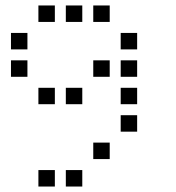

<svg xmlns="http://www.w3.org/2000/svg" viewBox="-20 -700 640 700"><path d="M121 -680Q120 -680 120 -680Q120 -680 120 -679V-621Q120 -620 120 -620Q120 -620 121 -620H179Q180 -620 180 -620Q180 -620 180 -621V-679Q180 -680 180 -680Q180 -680 179 -680ZM221 -680Q220 -680 220 -680Q220 -680 220 -679V-621Q220 -620 220 -620Q220 -620 221 -620H279Q280 -620 280 -620Q280 -620 280 -621V-679Q280 -680 280 -680Q280 -680 279 -680ZM321 -680Q320 -680 320 -680Q320 -680 320 -679V-621Q320 -620 320 -620Q320 -620 321 -620H379Q380 -620 380 -620Q380 -620 380 -621V-679Q380 -680 380 -680Q380 -680 379 -680ZM21 -580Q20 -580 20 -580Q20 -580 20 -579V-521Q20 -520 20 -520Q20 -520 21 -520H79Q80 -520 80 -520Q80 -520 80 -521V-579Q80 -580 80 -580Q80 -580 79 -580ZM421 -580Q420 -580 420 -580Q420 -580 420 -579V-521Q420 -520 420 -520Q420 -520 421 -520H479Q480 -520 480 -520Q480 -520 480 -521V-579Q480 -580 480 -580Q480 -580 479 -580ZM21 -480Q20 -480 20 -480Q20 -480 20 -479V-421Q20 -420 20 -420Q20 -420 21 -420H79Q80 -420 80 -420Q80 -420 80 -421V-479Q80 -480 80 -480Q80 -480 79 -480ZM321 -480Q320 -480 320 -480Q320 -480 320 -479V-421Q320 -420 320 -420Q320 -420 321 -420H379Q380 -420 380 -420Q380 -420 380 -421V-479Q380 -480 380 -480Q380 -480 379 -480ZM421 -480Q420 -480 420 -480Q420 -480 420 -479V-421Q420 -420 420 -420Q420 -420 421 -420H479Q480 -420 480 -420Q480 -420 480 -421V-479Q480 -480 480 -480Q480 -480 479 -480ZM121 -380Q120 -380 120 -380Q120 -380 120 -379V-321Q120 -320 120 -320Q120 -320 121 -320H179Q180 -320 180 -320Q180 -320 180 -321V-379Q180 -380 180 -380Q180 -380 179 -380ZM221 -380Q220 -380 220 -380Q220 -380 220 -379V-321Q220 -320 220 -320Q220 -320 221 -320H279Q280 -320 280 -320Q280 -320 280 -321V-379Q280 -380 280 -380Q280 -380 279 -380ZM421 -380Q420 -380 420 -380Q420 -380 420 -379V-321Q420 -320 420 -320Q420 -320 421 -320H479Q480 -320 480 -320Q480 -320 480 -321V-379Q480 -380 480 -380Q480 -380 479 -380ZM421 -280Q420 -280 420 -280Q420 -280 420 -279V-221Q420 -220 420 -220Q420 -220 421 -220H479Q480 -220 480 -220Q480 -220 480 -221V-279Q480 -280 480 -280Q480 -280 479 -280ZM321 -180Q320 -180 320 -180Q320 -180 320 -179V-121Q320 -120 320 -120Q320 -120 321 -120H379Q380 -120 380 -120Q380 -120 380 -121V-179Q380 -180 380 -180Q380 -180 379 -180ZM121 -80Q120 -80 120 -80Q120 -80 120 -79V-21Q120 -20 120 -20Q120 -20 121 -20H179Q180 -20 180 -20Q180 -20 180 -21V-79Q180 -80 180 -80Q180 -80 179 -80ZM221 -80Q220 -80 220 -80Q220 -80 220 -79V-21Q220 -20 220 -20Q220 -20 221 -20H279Q280 -20 280 -20Q280 -20 280 -21V-79Q280 -80 280 -80Q280 -80 279 -80Z"/></svg>

Font: Doto Black Medium
Style: Regular
Weight: 500
Monospace: yes
Version: Version 1.000